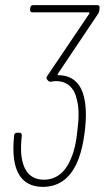

<svg xmlns="http://www.w3.org/2000/svg" viewBox="-20 -720 408 748"><path d="M307 -343C294 -397 260 -427 207 -427C204 -427 204 -430 205 -432L362 -666C365 -670 366 -675 367 -679L368 -690C369 -696 365 -700 359 -700H109C103 -700 99 -696 98 -690L97 -682C97 -676 100 -672 106 -672H326C329 -672 329 -669 328 -667L164 -424C160 -418 160 -414 164 -410L167 -406C171 -402 174 -401 180 -402C185 -403 191 -404 198 -404C242 -404 270 -378 280 -330C288 -298 288 -258 281 -207C277 -167 270 -134 258 -106C236 -49 199 -20 151 -20C99 -20 70 -53 63 -117C61 -139 62 -164 65 -193C65 -199 62 -203 56 -203H46C40 -203 36 -199 35 -193C32 -161 31 -132 34 -107C42 -32 80 8 147 8C212 8 259 -29 286 -101C297 -130 305 -165 310 -206C317 -262 316 -308 307 -343Z"/></svg>

Font: Barlow Condensed Thin
Style: Italic
Weight: 250
Width: 3
Italic angle: -7°
Designer: Jeremy Tribby
Foundry: Tribby Type
Version: Version 1.422;hotconv 1.0.109;makeotfexe 2.5.65596